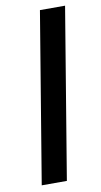

<svg xmlns="http://www.w3.org/2000/svg" viewBox="-84 -768 424 808"><g transform="rotate(-10 127.5 -364.0)"><path d="M254.9 -727.5 134.3 0H26.9L147.5 -727.5Z"/></g></svg>

Font: Inter Medium
Style: Italic
Weight: 500
Italic angle: -9.3988°
Designer: Rasmus Andersson
Foundry: rsms
Version: Version 4.001;git-66647c0bb